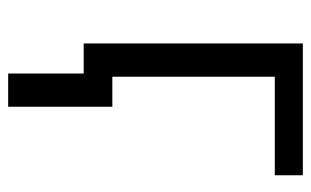

<svg xmlns="http://www.w3.org/2000/svg" viewBox="-165 -409 758 468"><g transform="rotate(90 214.0 -175.0)"><path d="M85.9 -534.2H407.2V-465.8H167V-69.8H240.2V184.1H159.2V0H85.9Z"/></g></svg>

Font: HunimalSansv1.5
Style: Regular
Weight: 400
Foundry: Ascender Corporation
Version: Version 1.10